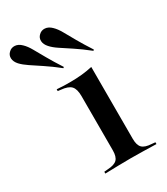

<svg xmlns="http://www.w3.org/2000/svg" viewBox="-244 -744 715 821"><g transform="rotate(-30 114.0 -333.5)"><path d="M105.6 -207.3V-337.9Q105.6 -372.6 91.9 -387.5Q78.2 -402.4 41.9 -405.6L28.2 -407.3V-416.1Q50 -414.5 62.9 -414.1Q75.8 -413.7 91.9 -413.7Q124.2 -413.7 152 -416.5Q179.8 -419.4 204 -425V-416.1V-207.3ZM154.8 -2.4Q121 -2.4 92.3 -1.6Q63.7 -0.8 28.2 0V-8.9L46 -10.5Q79 -12.1 92.3 -25.4Q105.6 -38.7 105.6 -70.2V-207.3H204V-70.2Q204 -38.7 217.3 -25.4Q230.6 -12.1 263.7 -10.5L280.6 -8.9V0Q246 -0.8 216.9 -1.6Q187.9 -2.4 154.8 -2.4ZM98.4 -479.8Q59.7 -510.5 29 -530.6Q-1.6 -550.8 -23.8 -565.7Q-46 -580.6 -59.7 -595.2Q-74.2 -611.3 -75 -627.8Q-75.8 -644.4 -63.7 -655.6Q-51.6 -667.7 -34.3 -666.5Q-16.9 -665.3 -1.6 -650Q12.9 -636.3 26.2 -612.5Q39.5 -588.7 57.7 -556.9Q75.8 -525 102.4 -483.9ZM246.8 -479.8Q208.1 -510.5 177.4 -530.6Q146.8 -550.8 124.2 -565.7Q101.6 -580.6 88.7 -595.2Q74.2 -611.3 73.4 -627.8Q72.6 -644.4 84.7 -655.6Q96.8 -667.7 114.1 -666.5Q131.5 -665.3 146.8 -650Q161.3 -636.3 174.6 -612.5Q187.9 -588.7 206 -556.9Q224.2 -525 250.8 -483.9Z"/></g></svg>

Font: Playfair 144pt SemiExpanded SemiBold
Style: Regular
Weight: 600
Width: 6
Designer: Claus Eggers Sørensen
Foundry: Claus Eggers Sørensen
Version: Version 2.203